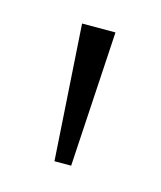

<svg xmlns="http://www.w3.org/2000/svg" viewBox="-50 -754 252 300"><g transform="rotate(15 76.0 -604.5)"><path d="M63 -495H90L103 -714H49Z"/></g></svg>

Font: Noto Serif Ethiopic ExtraLight
Style: Regular
Weight: 200
Designer: Monotype Design Team
Foundry: Monotype Imaging Inc.
Version: Version 2.102